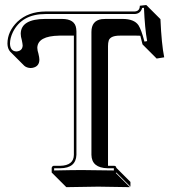

<svg xmlns="http://www.w3.org/2000/svg" viewBox="-20 -691 684 769"><path d="M519 -645Q540 -646 540 -668L565.9 -670.9L622.6 -614.3Q627 -513.7 637.7 -461.4L607.4 -456.5L550.8 -513.2Q544.9 -536.1 542 -547.9Q535.2 -548.3 526.4 -548.3H460.4Q422.4 -548.3 415.5 -528.8Q412.6 -519.5 412.6 -506.3V-26.9H438Q441.4 -26.4 443.8 -24.4Q445.8 -21.5 445.8 -19L502.4 37.6V56.6L445.8 0L443.8 2L500.5 58.6Q499.5 58.6 373.5 56.6L245.6 58.6L189 2L187 0V-19Q189 -25.9 194.8 -26.9H221.2Q275.4 -28.3 275.9 -70.8V-548.3H217.8Q130.9 -546.9 129.4 -499.5Q129.9 -487.8 133.8 -476.6Q137.7 -460.4 137.7 -452.6Q137.7 -424.8 110.8 -419.4Q106.4 -418.9 102.5 -418.5Q86.4 -419.4 77.1 -427.7L20.5 -484.4Q10.3 -496.1 9.8 -516.1Q9.8 -564.9 49.8 -604Q92.8 -644.5 162.1 -645ZM519 -634.8H162.1Q67.9 -634.8 31.7 -562.5Q20 -538.1 20 -516.1Q21 -485.8 45.9 -484.9Q69.8 -486.8 70.8 -508.8Q70.3 -516.6 67.4 -530.3Q63 -544.4 63 -556.2Q64 -614.7 161.1 -615.2H228Q280.3 -615.2 285.2 -576.7Q285.6 -571.3 286.1 -565.9V-70.8Q284.2 -17.6 221.2 -17.1H196.8V-8.3Q284.7 -10.3 316.9 -9.8Q352.1 -9.8 436 -8.3V-17.1H411.1Q347.2 -18.6 346.2 -70.8V-563Q346.2 -608.4 387.2 -614.3Q395 -615.2 403.8 -615.2H470.2Q517.6 -615.2 534.7 -589.8Q546.4 -571.3 558.6 -524.4L569.3 -526.4Q560.1 -576.7 556.6 -659.7L549.3 -659.2Q543 -635.7 519 -634.8Z"/></svg>

Font: Linux Biolinum Shadow O
Style: Bold
Weight: 700
Designer: Philipp H. Poll
Foundry: Philipp H. Poll
Version: Version 0.9.2